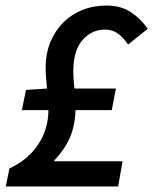

<svg xmlns="http://www.w3.org/2000/svg" viewBox="-20 -674 554 694"><path d="M1 0 14 -65Q82 -97 118.5 -152.5Q155 -208 155 -276H59L74 -349L150 -354Q148 -374 146.5 -392.5Q145 -411 145 -428Q145 -480 162 -521.5Q179 -563 208.5 -592.5Q238 -622 278 -638Q318 -654 365 -654Q417 -654 453 -630Q489 -606 514 -570L443 -513Q426 -538 406.5 -552.5Q387 -567 359 -567Q311 -567 278 -529Q245 -491 245 -416Q245 -402 246 -386.5Q247 -371 249 -354H399L384 -276H253Q251 -219 232.5 -176.5Q214 -134 177 -95L176 -91H423L407 0Z"/></svg>

Font: TypoPRO Source Sans Pro
Style: Italic
Weight: 600
Italic angle: -11°
Designer: Paul D. Hunt
Foundry: Adobe Systems Incorporated
Version: Version 1.075;PS 2.000;hotconv 1.0.86;makeotf.lib2.5.63406